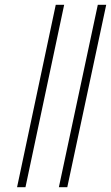

<svg xmlns="http://www.w3.org/2000/svg" viewBox="-20 -779 463 799"><path d="M51 0H86L247 -759H212ZM225 0H260L422 -759H387Z"/></svg>

Font: Noto Sans ExtraCondensed ExtraLight
Style: Italic
Weight: 200
Width: 2
Italic angle: -12°
Designer: Monotype Design Team
Foundry: Monotype Imaging Inc.
Version: Version 2.013